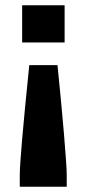

<svg xmlns="http://www.w3.org/2000/svg" viewBox="-20 -530 330 728"><path d="M64 -369V-510H225V-369ZM91 -283H198Q212 -146 222.5 -22.5Q233 101 233 134V178H55V134Q55 69 91 -283Z"/></svg>

Font: Saira Semi Condensed
Style: Bold
Weight: 700
Width: 4
Designer: Hector Gatti with collaboration of the Omnibus-Type team
Foundry: Omnibus-Type
Version: Version 1.001; ttfautohint (v1.8)